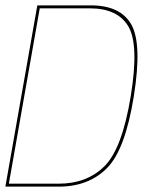

<svg xmlns="http://www.w3.org/2000/svg" viewBox="-29 -695 572 715"><path d="M-9 0H190Q300.5 0 369 -68.5Q437.5 -137 469.5 -337.5Q500.5 -532.5 460 -603.8Q419.5 -675 309 -675H110ZM4 -11 119 -664H305Q409.5 -664 449.2 -596.2Q489 -528.5 458 -337.5Q426 -141.5 360.2 -76.2Q294.5 -11 190 -11Z"/></svg>

Font: Anybody UltraCondensed Thin Thin
Style: Italic
Weight: 250
Italic angle: -10°
Version: Version 1.111